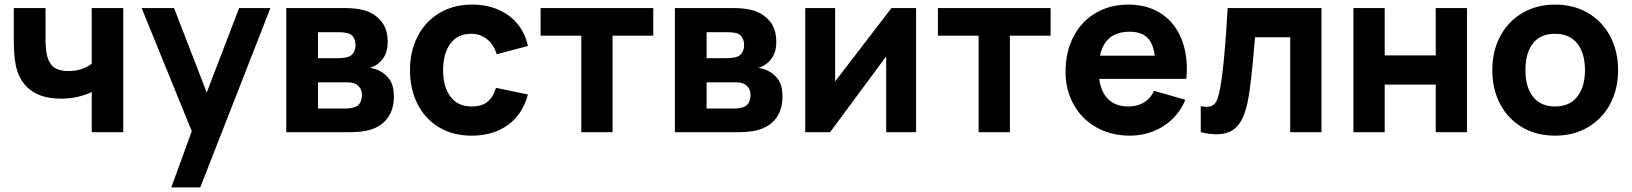

<svg xmlns="http://www.w3.org/2000/svg" viewBox="-20 -575 7097 835"><path d="M379 -175Q350.5 -161 316.2 -153.5Q282 -146 245 -146Q161.5 -146 112 -183.8Q62.5 -221.5 48 -294Q40 -335 40 -405V-540H178V-405Q178 -360 185 -332Q194 -297 215.8 -281.5Q237.5 -266 278 -266Q338 -266 379 -298V-540H516V0H379Z M879 -172.5 1020 -540H1156L851 240H725L814 -4.5L596 -540H737Z M1225 0V-540H1478Q1531.5 -540 1568 -529Q1610 -516 1638 -482.5Q1666 -449 1666 -393Q1666 -359 1655 -336.2Q1644 -313.5 1624 -298Q1606 -284.5 1588 -280Q1609 -277 1626 -269Q1656.5 -255.5 1674.8 -228.5Q1693 -201.5 1693 -155Q1693 -100 1666.2 -62.5Q1639.5 -25 1588 -10Q1553.5 0 1495 0ZM1446 -322Q1482.5 -322 1500 -330Q1512.5 -336 1519.2 -349Q1526 -362 1526 -379Q1526 -397.5 1518.2 -411.2Q1510.5 -425 1495 -430Q1480 -435 1446 -435H1363V-322ZM1485 -103Q1508 -103 1527 -111Q1540.5 -116.5 1547.2 -130.5Q1554 -144.5 1554 -161Q1554 -180.5 1545.5 -192.8Q1537 -205 1524 -211Q1511 -217 1485 -217H1363V-103Z M1763 -270Q1763 -352 1796.2 -416.8Q1829.5 -481.5 1890.8 -518.2Q1952 -555 2033 -555Q2096 -555 2146.8 -533.2Q2197.5 -511.5 2230.8 -470.8Q2264 -430 2276 -375L2140 -339Q2128 -380.5 2098.5 -404.2Q2069 -428 2031 -428Q1969 -428 1938 -384.5Q1907 -341 1907 -270Q1907 -197.5 1939 -154.8Q1971 -112 2031 -112Q2075 -112 2099.8 -132Q2124.5 -152 2137 -193L2276 -164Q2253 -78 2189 -31.5Q2125 15 2031 15Q1949 15 1888.2 -22Q1827.5 -59 1795.2 -123.8Q1763 -188.5 1763 -270Z M2644 0H2508V-420H2331V-540H2821V-420H2644Z M2915 0V-540H3168Q3221.5 -540 3258 -529Q3300 -516 3328 -482.5Q3356 -449 3356 -393Q3356 -359 3345 -336.2Q3334 -313.5 3314 -298Q3296 -284.5 3278 -280Q3299 -277 3316 -269Q3346.5 -255.5 3364.8 -228.5Q3383 -201.5 3383 -155Q3383 -100 3356.2 -62.5Q3329.5 -25 3278 -10Q3243.5 0 3185 0ZM3136 -322Q3172.5 -322 3190 -330Q3202.5 -336 3209.2 -349Q3216 -362 3216 -379Q3216 -397.5 3208.2 -411.2Q3200.5 -425 3185 -430Q3170 -435 3136 -435H3053V-322ZM3175 -103Q3198 -103 3217 -111Q3230.5 -116.5 3237.2 -130.5Q3244 -144.5 3244 -161Q3244 -180.5 3235.5 -192.8Q3227 -205 3214 -211Q3201 -217 3175 -217H3053V-103Z M3857 -540H3964V0H3834V-330L3590 0H3482V-540H3612V-221Z M4372 0H4236V-420H4059V-540H4549V-420H4372Z M4760.5 -232Q4768 -174 4800.2 -143Q4832.5 -112 4887 -112Q4926.5 -112 4955.2 -129.5Q4984 -147 4999 -180L5135 -141Q5115 -92.5 5078.5 -57.2Q5042 -22 4994.5 -3.5Q4947 15 4895 15Q4813 15 4749.2 -20.5Q4685.5 -56 4649.8 -119.5Q4614 -183 4614 -263Q4614 -350 4648.8 -416.2Q4683.5 -482.5 4745.5 -518.8Q4807.5 -555 4887 -555Q4965 -555 5022.5 -520.5Q5080 -486 5110.8 -422.5Q5141.5 -359 5141.5 -273.5Q5141.5 -260 5139.5 -232ZM4764 -333H5002Q4995 -387.5 4968.8 -412.2Q4942.5 -437 4893 -437Q4785.5 -437 4764 -333Z M5202 -113Q5218 -110.5 5227 -110.5Q5245.5 -110.5 5256.8 -118.8Q5268 -127 5274.2 -143.8Q5280.5 -160.5 5286 -190Q5305.5 -294.5 5319 -540H5727V0H5591V-413H5438L5437 -400.5Q5421 -208 5408 -142Q5393.5 -63.5 5361.8 -27.2Q5330 9 5270.5 9Q5241 9 5202 0Z M6002 0H5866V-540H6002V-334H6224V-540H6360V0H6224V-207H6002Z M6470 -270Q6470 -353.5 6504.8 -418.2Q6539.5 -483 6601.8 -519Q6664 -555 6743 -555Q6823.5 -555 6885.8 -518.8Q6948 -482.5 6982.5 -417.5Q7017 -352.5 7017 -270Q7017 -187 6982.2 -122.2Q6947.5 -57.5 6885.2 -21.2Q6823 15 6743 15Q6662.5 15 6600.5 -21.2Q6538.5 -57.5 6504.2 -122.2Q6470 -187 6470 -270ZM6873 -270Q6873 -343.5 6839.5 -385.8Q6806 -428 6743 -428Q6678.5 -428 6646.2 -385.8Q6614 -343.5 6614 -270Q6614 -196 6647.2 -154Q6680.5 -112 6743 -112Q6806.5 -112 6839.8 -155Q6873 -198 6873 -270Z"/></svg>

Font: Hauora ExtraBold
Style: Regular
Weight: 800
Designer: Wayne Shih
Foundry: WCYS
Version: Version 1.001